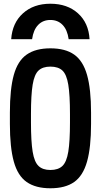

<svg xmlns="http://www.w3.org/2000/svg" viewBox="-20 -999 540 1029"><path d="M250 -979Q341 -979 398 -927.5Q455 -876 460 -789H348Q341 -839 315.5 -865.5Q290 -892 250 -892Q210 -892 184.5 -865.5Q159 -839 152 -789H40Q46 -876 103 -927.5Q160 -979 250 -979ZM250 10Q171 10 123 -23.5Q75 -57 54 -133Q33 -209 33 -335V-395Q33 -522 54 -597.5Q75 -673 123 -706.5Q171 -740 250 -740Q330 -740 377.5 -706.5Q425 -673 446.5 -597.5Q468 -522 468 -395V-335Q468 -209 446.5 -133Q425 -57 377.5 -23.5Q330 10 250 10ZM250 -88Q292 -88 314.5 -109.5Q337 -131 346 -186Q355 -241 355 -343V-388Q355 -490 346 -545Q337 -600 314.5 -621Q292 -642 250 -642Q209 -642 186.5 -621Q164 -600 155 -545Q146 -490 146 -388V-343Q146 -241 155 -186Q164 -131 186.5 -109.5Q209 -88 250 -88Z"/></svg>

Font: M PLUS 1 Code Medium
Style: Regular
Weight: 500
Designer: Coji Morishita
Foundry: UNDERFOREST DESIGN
Version: Version 1.002